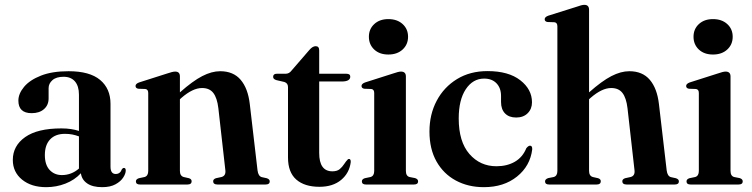

<svg xmlns="http://www.w3.org/2000/svg" viewBox="-20 -763 3111 794"><path d="M33 -101.5Q33 -160 84 -196Q135 -232 234 -232Q256 -232 273.8 -229.2Q291.5 -226.5 306.5 -221.5V-371.5Q306.5 -407 290 -426.2Q273.5 -445.5 243 -445.5Q212.5 -445.5 196.8 -431.5Q181 -417.5 181 -398.5V-356Q181 -328.5 162 -311.8Q143 -295 111 -295Q56 -295 56 -347Q56 -375.5 79.5 -403.8Q103 -432 149.2 -450.2Q195.5 -468.5 263.5 -468.5Q351 -468.5 394 -432.5Q437 -396.5 437 -333.5V-74Q437 -43.5 458.5 -43.5Q477 -43.5 484 -63Q487.5 -68.5 492.5 -68.5Q500 -68.5 500 -58Q500 -45 489.5 -28.8Q479 -12.5 457.5 -0.8Q436 11 402.5 11Q363 11 340.5 -4.5Q318 -20 314.5 -46.5Q288.5 -18.5 250.8 -3.8Q213 11 171 11Q109.5 11 71.2 -20.2Q33 -51.5 33 -101.5ZM165.5 -122Q165.5 -81.5 185.2 -60.2Q205 -39 236 -39Q275.5 -39 306.5 -66V-199Q293 -204 279 -206.8Q265 -209.5 248.5 -209.5Q209 -209.5 187.2 -186.5Q165.5 -163.5 165.5 -122Z M724 -447V-381Q777 -428 816.2 -448.2Q855.5 -468.5 890.5 -468.5Q945 -468.5 975.2 -433Q1005.5 -397.5 1013 -332.5L1045 -58.5Q1048 -34.5 1062.5 -30.5L1083 -26Q1095.5 -22 1095.5 -13Q1095.5 0 1078.5 0H879Q861.5 0 861.5 -13.5Q861.5 -22 873 -26L896 -31Q914.5 -36 912 -58.5L883 -315.5Q878 -358 862.2 -378.5Q846.5 -399 815.5 -399Q777 -399 730 -358L724 -352.5V-56.5Q724 -35.5 739.5 -31L761.5 -26Q772.5 -22.5 772.5 -13.5Q772.5 0 755.5 0H558.5Q542 0 542 -13Q542 -22 554.5 -26L578 -31Q593 -35.5 593 -56V-378.5Q593 -393.5 581 -395L552 -396Q540.5 -398 540.5 -407.5Q540.5 -416.5 555 -422L671 -459Q694 -467 704.5 -467Q724 -467 724 -447Z M1156 -424 1123.5 -431.5Q1109.5 -435.5 1109.5 -445Q1109.5 -458 1124.5 -458H1161Q1176 -458 1185.5 -471L1259 -556Q1272.5 -572 1285.5 -572Q1300 -572 1300 -554.5V-458H1412.5Q1428.5 -458 1428.5 -446Q1428.5 -426 1393 -426H1300V-130.5Q1300 -54.5 1354.5 -54.5Q1374 -54.5 1384.8 -63.5Q1395.5 -72.5 1403 -84.2Q1410.5 -96 1419.5 -105Q1431 -108.5 1430.5 -93Q1425 -47.5 1390.8 -19Q1356.5 9.5 1301 9.5Q1239.5 9.5 1205.2 -20.5Q1171 -50.5 1171 -111.5V-403Q1171 -419 1156 -424Z M1586 -537.5Q1549.5 -537.5 1527.5 -558.2Q1505.5 -579 1505.5 -611Q1505.5 -643 1527.8 -663.5Q1550 -684 1586 -684Q1622.5 -684 1645 -663.5Q1667.5 -643 1667.5 -611Q1667.5 -579 1645 -558.2Q1622.5 -537.5 1586 -537.5ZM1658.5 -447V-56.5Q1658.5 -35 1673.5 -31L1696.5 -26.5Q1709 -22.5 1709 -13Q1709 0 1692 0H1493Q1476.5 0 1476.5 -13Q1476.5 -22 1488.5 -26L1512.5 -31Q1527.5 -35.5 1527.5 -56V-378.5Q1527.5 -393.5 1515.5 -395L1486.5 -396Q1475 -398 1475 -407.5Q1475 -416.5 1489.5 -422L1605.5 -459Q1628 -467 1638 -467Q1658.5 -467 1658.5 -447Z M2180 -340Q2180 -312.5 2162.2 -294.8Q2144.5 -277 2114.5 -277Q2085 -277 2068.5 -294Q2052 -311 2052 -341V-366Q2052 -399 2033.2 -418.5Q2014.5 -438 1982 -438Q1935.5 -438 1906.2 -394Q1877 -350 1877 -273Q1877 -177 1921.2 -126.2Q1965.5 -75.5 2033 -75.5Q2077 -75.5 2109.2 -94.2Q2141.5 -113 2156.5 -150Q2165.5 -161 2172 -160.5Q2181.5 -160.5 2181 -145.5Q2172.5 -76.5 2118 -32.8Q2063.5 11 1981 11Q1916 11 1865 -16.5Q1814 -44 1785 -95.5Q1756 -147 1756 -219Q1756 -290 1786 -346.5Q1816 -403 1870 -436Q1924 -469 1996 -469Q2083 -469 2131.5 -431.2Q2180 -393.5 2180 -340Z M2416 -722.5V-381Q2469 -428 2508.2 -448.2Q2547.5 -468.5 2582.5 -468.5Q2637 -468.5 2667.2 -433Q2697.5 -397.5 2705 -332.5L2737 -58.5Q2740 -34.5 2754.5 -30.5L2775 -26Q2787.5 -22 2787.5 -13Q2787.5 0 2770.5 0H2571Q2553.5 0 2553.5 -13.5Q2553.5 -22 2565 -26L2588 -31Q2606.5 -36 2604 -58.5L2575 -315.5Q2570 -358 2554.2 -378.5Q2538.5 -399 2507.5 -399Q2469 -399 2422 -358L2416 -352.5V-56.5Q2416 -35.5 2431.5 -31L2453.5 -26Q2464.5 -22.5 2464.5 -13.5Q2464.5 0 2447.5 0H2250.5Q2234 0 2234 -13Q2234 -22 2247 -26.5L2270 -31Q2285 -35.5 2285 -56V-654Q2285 -669.5 2273 -671L2244 -672Q2232.5 -674 2232.5 -683.5Q2232.5 -692.5 2247 -698L2363 -734.5Q2386 -743 2396.5 -743Q2416 -743 2416 -722.5Z M2928.5 -537.5Q2892 -537.5 2870 -558.2Q2848 -579 2848 -611Q2848 -643 2870.2 -663.5Q2892.5 -684 2928.5 -684Q2965 -684 2987.5 -663.5Q3010 -643 3010 -611Q3010 -579 2987.5 -558.2Q2965 -537.5 2928.5 -537.5ZM3001 -447V-56.5Q3001 -35 3016 -31L3039 -26.5Q3051.5 -22.5 3051.5 -13Q3051.5 0 3034.5 0H2835.5Q2819 0 2819 -13Q2819 -22 2831 -26L2855 -31Q2870 -35.5 2870 -56V-378.5Q2870 -393.5 2858 -395L2829 -396Q2817.5 -398 2817.5 -407.5Q2817.5 -416.5 2832 -422L2948 -459Q2970.5 -467 2980.5 -467Q3001 -467 3001 -447Z"/></svg>

Font: Fraunces 72pt S000 SemiBold
Style: Regular
Weight: 600
Version: Version 1.000; ttfautohint (v1.8.3)